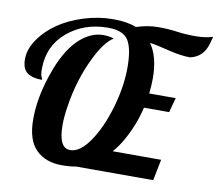

<svg xmlns="http://www.w3.org/2000/svg" viewBox="-82 -847 1078 950"><g transform="rotate(10 457.0 -372.0)"><path d="M611.8 -666Q655.8 -603.5 655.8 -494.1Q655.8 -458.5 650.9 -418.9H784.2L764.2 -345.2H637.7Q616.2 -252.9 569.3 -171.4Q548.8 -135.7 522.9 -106H766.1L745.1 0H357.9Q325.2 5.9 286.1 5.9Q204.1 5.9 156 -42.2Q107.9 -90.3 107.9 -194.1Q107.9 -297.9 146.5 -414.1Q208 -601.6 315.4 -650.4Q345.2 -664.1 377.2 -664.1Q409.2 -664.1 431.2 -655.8Q387.7 -629.9 345.2 -544.9Q283.7 -423.3 262.7 -275.4Q255.9 -229.5 255.9 -190.9Q255.9 -75.2 314 -75.2Q314.5 -75.2 314.9 -75.2Q363.3 -75.2 411.6 -145.5Q460 -215.8 491.5 -323Q522.9 -430.2 522.9 -526.1Q522.9 -622.1 496.6 -663.1Q470.2 -704.1 395 -704.1Q274.9 -704.1 190.9 -633.1Q106.9 -562 106.9 -446.8Q106.9 -417.5 112.1 -408Q117.2 -398.4 117.2 -393.1Q68.4 -393.1 42.2 -412.1Q16.1 -431.2 16.1 -480Q16.1 -528.8 49.3 -578.1Q120.1 -681.6 267.6 -727.5Q340.8 -750 412.4 -750Q483.9 -750 528.8 -731.4Q586.4 -750 638.7 -750Q690.9 -750 733.4 -743.9Q775.9 -737.8 826.2 -737.8Q876.5 -737.8 914.1 -750L904.8 -715.8Q885.7 -644.5 818.8 -629.9Q771 -629.9 705.6 -646.5Q640.1 -663.1 611.8 -666Z"/></g></svg>

Font: UVF Lobster12
Style: Regular
Weight: 400
Designer: Pablo Impallari
Foundry: Pablo Impallari. www.impallari.com
Version: Version 1.004